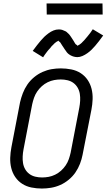

<svg xmlns="http://www.w3.org/2000/svg" viewBox="-20 -1077 616 1109"><path d="M222 12Q191 12 161.5 6Q132 0 108 -15.5Q84 -31 68 -54.5Q52 -78 45 -106.5Q38 -135 39 -165.5Q40 -196 46 -227L96 -487Q102 -513 112 -539Q122 -565 138 -588.5Q154 -612 177 -631Q200 -650 226 -661.5Q252 -673 278.5 -677.5Q305 -682 331 -682Q362 -682 392 -676Q422 -670 446 -654.5Q470 -639 486 -615.5Q502 -592 509 -563.5Q516 -535 515 -504.5Q514 -474 508 -443L457 -183Q452 -157 442 -131Q432 -105 416 -81.5Q400 -58 377 -39Q354 -20 328 -8.5Q302 3 275 7.5Q248 12 222 12ZM223 -52Q242 -52 261 -55.5Q280 -59 298.5 -68Q317 -77 332.5 -91Q348 -105 359.5 -122Q371 -139 377.5 -158Q384 -177 388 -195L438 -455Q442 -476 443 -496Q444 -516 441 -535Q438 -554 428.5 -570.5Q419 -587 404 -598Q389 -609 370 -613.5Q351 -618 331 -618Q312 -618 293 -614.5Q274 -611 255.5 -602Q237 -593 221.5 -579Q206 -565 194.5 -548Q183 -531 176.5 -512Q170 -493 166 -475L116 -215Q112 -194 111 -174Q110 -154 113 -135Q116 -116 125.5 -99.5Q135 -83 150 -72Q165 -61 184 -56.5Q203 -52 223 -52ZM229 -746 169 -783Q182 -801 193.5 -815.5Q205 -830 215.5 -842.5Q226 -855 236 -864.5Q246 -874 260 -884.5Q274 -895 289 -901Q304 -907 319 -907Q324 -907 329.5 -906.5Q335 -906 339 -904.5Q343 -903 347.5 -901Q352 -899 357 -897Q362 -895 365 -892Q368 -889 371.5 -886Q375 -883 378.5 -879.5Q382 -876 384.5 -872Q387 -868 390 -864Q393 -860 395 -856.5Q397 -853 399.5 -849.5Q402 -846 405 -841Q408 -836 410.5 -831.5Q413 -827 415.5 -823.5Q418 -820 422.5 -818Q427 -816 426 -812L425 -811Q426 -813 430.5 -814.5Q435 -816 438 -818.5Q441 -821 446 -824.5Q451 -828 452.5 -830Q454 -832 456 -834Q458 -836 460.5 -838.5Q463 -841 465.5 -843.5Q468 -846 470 -848.5Q472 -851 474.5 -854Q477 -857 480 -860.5Q483 -864 486 -867.5Q489 -871 491.5 -874.5Q494 -878 497.5 -882Q501 -886 504 -890.5Q507 -895 510 -899.5Q513 -904 516 -908L576 -872Q563 -854 551.5 -839Q540 -824 529.5 -812Q519 -800 509 -790Q499 -780 485 -770Q471 -760 456 -753.5Q441 -747 426 -747Q421 -747 415.5 -748Q410 -749 406 -750Q402 -751 397 -753Q392 -755 387.5 -757.5Q383 -760 379.5 -762.5Q376 -765 372.5 -768Q369 -771 366 -775Q363 -779 360.5 -783Q358 -787 355 -790.5Q352 -794 350 -798Q348 -802 345.5 -805Q343 -808 340 -813Q337 -818 334 -822.5Q331 -827 329 -830.5Q327 -834 322.5 -836.5Q318 -839 318 -843H319Q319 -842 314.5 -840Q310 -838 307 -836Q304 -834 299 -830Q294 -826 292.5 -824.5Q291 -823 289 -820.5Q287 -818 284.5 -816Q282 -814 279.5 -811.5Q277 -809 275 -806Q273 -803 270.5 -800Q268 -797 265 -794Q262 -791 259 -787.5Q256 -784 253 -780Q250 -776 247 -772Q244 -768 241 -764Q238 -760 235 -755.5Q232 -751 229 -746ZM573 -993H250L249 -1057H572Z"/></svg>

Font: Lode
Style: Italic
Weight: 400
Italic angle: -11°
Monospace: yes
Designer: Belleve Invis
Foundry: Belleve Invis
Version: Version 29.2.0; ttfautohint (v1.8.3)